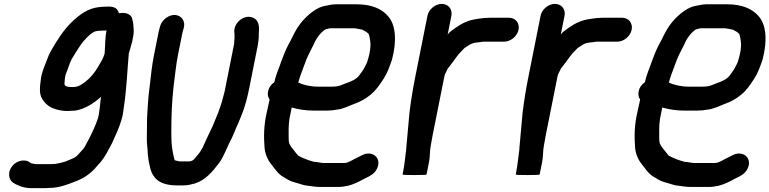

<svg xmlns="http://www.w3.org/2000/svg" viewBox="-20 -773 3951 986"><path d="M517.2 -497C508.3 -469.5 500.1 -458.2 485.4 -433C467.1 -400.1 441.6 -369.9 412.7 -349C395.5 -335.8 380 -326 353.1 -326C333.1 -326 307.2 -326.8 311.3 -347C312.2 -355 313 -364 313.7 -374L316.5 -388C318.5 -394.7 321.2 -401.7 324.7 -409C330.9 -424.6 340.1 -456 349 -471C362 -491.4 381.5 -524.6 395.8 -545C413.4 -567.8 437.8 -596.1 463.8 -610C472.9 -614.1 494.4 -616 507 -616H517C520.3 -616 523.7 -616.3 527.2 -617C518.7 -574.5 520.7 -536.9 517.2 -497ZM590.7 -705C585.3 -727.7 568.9 -739 541.5 -739H531.5C461.5 -739 426.3 -723.7 380.4 -688C333.4 -650.3 301.2 -609.4 268 -556C249.1 -524 233.6 -502.3 220.8 -465C208.3 -430 193 -401.7 189.3 -362L186.1 -336C183.1 -302.2 185.7 -280.5 200.7 -259C220.1 -229.9 247.3 -213.7 292.1 -206C316.1 -201 339 -203.5 365.9 -205C416.1 -212.5 464.4 -244.4 499.1 -276C495.8 -259.5 494.9 -239.1 492.9 -225C489.3 -201.1 489.4 -188.8 483.1 -166C471.8 -130.9 456.3 -98.5 441.8 -69C432.3 -49.6 423.7 -36.7 414.6 -18L407.6 -8C397.7 3.4 387.2 14.2 378.2 24C363.9 40.5 337.4 46.2 317.8 56C301.6 61.1 280.6 66.2 263.2 69H254.2C249.4 69.7 244.7 70 240 70H162C157.8 69.1 144.1 66.6 138 65C113.4 40.4 67.2 50.3 43.8 78.5C17.5 110.3 24 147.6 45.3 164C63 176.6 101.3 193 135.5 193H215.5C222.1 193 228.5 192.7 234.7 192C282.2 192 327.1 174.6 364.1 160C404 145.2 436.9 124.6 465 95C474.8 82.4 485.7 72.2 497.2 59C519.6 31.8 536.6 -2.4 554 -35C570.2 -72.3 590.1 -110.5 602.7 -154C612.3 -183.5 613 -202.8 617.3 -232C630.1 -316.4 634 -414.1 641.4 -498C643.6 -505.3 645.6 -512.3 647.6 -519L654.8 -545C658.3 -555.7 660.5 -565 661.4 -573L664 -586C665.9 -595.3 666.8 -605 666.8 -615C665 -636.1 665.8 -654.1 660 -671C658.7 -677 659 -681 655.1 -686.5C643.6 -702.6 624.7 -710.2 590.7 -705Z M833.6 -681.5C818.4 -670.5 808.1 -656.7 802.8 -640L799.6 -629C797 -619.7 795.1 -611.7 793.8 -605L772 -496C758.8 -429.5 756.5 -395.9 748.5 -328C741.2 -275.9 738.3 -222.2 735.9 -180C734 -150 735.4 -106.5 734.2 -76C733.5 -44.6 735.1 -28.7 737.8 -4L739 20C740.1 31.3 741.5 42.3 743.4 53C750.3 82.9 751.8 104.8 767.4 128C786.8 161.7 828.6 179 886.3 179H924.3C945 179 964.2 173.8 981.3 169C1035.5 152 1071.2 108.6 1105.2 64C1130.4 30.4 1149.1 -26.1 1171 -65C1179.8 -83 1194.7 -123.1 1204.3 -142C1213.5 -162.4 1219.7 -180.4 1228.3 -202C1241.8 -238.9 1252.3 -281.8 1260.5 -323L1303 -536C1306.2 -551.8 1307.4 -565.4 1308.6 -579L1309 -596C1312.3 -633.4 1310.9 -664.2 1285.6 -679C1239.4 -705.9 1178.5 -658.1 1183.2 -607C1183.9 -602.8 1185.3 -597.5 1184.2 -592C1184.1 -588 1184.1 -583.3 1184.4 -578L1183.2 -562C1182.8 -556.7 1182.5 -551.7 1182.2 -547L1133.3 -302C1125.8 -275.7 1119.4 -246.7 1110.3 -222L1101.1 -196C1089.8 -170.7 1075.5 -129.7 1061.8 -104C1050.3 -81.6 1033.8 -43.2 1021.4 -17C1009.9 5.4 1003.5 13.2 989 30C978.5 44.2 968.8 56 948.8 56H902.8C897 55.1 884.6 52 877 50C873.3 37.6 870.2 23.4 867.4 8C860.2 -27.9 860.1 -56.9 859.8 -99C860.3 -177.9 862 -247 872.3 -337C881.5 -402.9 882.8 -434.6 895 -496L916.8 -605C917.4 -608.3 918.6 -612.7 920.4 -618L923.6 -629C928.2 -645.7 926.4 -660.7 918.1 -674C902.3 -699.2 865.2 -704.4 833.6 -681.5Z M1592.4 58C1562.2 50.1 1533.8 38.8 1510.8 26L1478 -15C1472.1 -22.3 1469.9 -28.2 1465.4 -37C1461.9 -48.7 1462.2 -63.7 1462.4 -82C1461.7 -119.3 1462.3 -152.7 1473.3 -197L1478.1 -221C1510.3 -211.3 1550.4 -205 1591.9 -205H1657.9C1676.4 -205 1693.6 -206.9 1709.9 -210C1741.1 -212.8 1769.5 -228.4 1795.5 -238C1829.1 -249.7 1856.3 -264.5 1882.1 -286C1911.1 -308.8 1930.4 -338.3 1950.9 -370C1969.8 -398.9 1980.5 -430.4 1993.4 -468C2018.4 -563.4 2012.8 -646.2 1971.9 -691C1939.7 -728.3 1886.7 -751 1810.9 -751H1703.9C1691.9 -751 1679.3 -749.3 1665.9 -746L1645.1 -742C1629.8 -738.7 1613.7 -731.7 1596.9 -721C1559.8 -696.8 1526.8 -662.5 1502.2 -622C1488.5 -599.2 1474.1 -566.1 1460.2 -542C1446.7 -516.7 1435.5 -487.7 1424.2 -457C1412.6 -421.6 1396.8 -389.8 1389.1 -351C1371.3 -339 1360.5 -323.3 1356.7 -304C1353.5 -288 1356 -274 1364.3 -262L1361.7 -249C1357.4 -231 1353.8 -214.3 1350.7 -199C1333.8 -128.9 1334.3 -67.8 1338.6 -13C1341.1 13.8 1348.9 30.4 1358.2 49C1365.4 62.6 1377.6 75.1 1386.4 88L1400 105C1405.9 112.3 1411.7 118.3 1417.4 123C1427.3 132.7 1443.3 139.3 1455.5 148C1469.4 156.4 1487 162.5 1505.7 167C1525 172.1 1539.4 179.5 1562.9 181C1582.5 183.2 1599.3 187 1620.7 187H1723.7C1737.3 187 1754.1 182.8 1766.9 181C1792.8 174.8 1825 159.7 1846.7 147C1849.7 145 1852.3 143.7 1854.5 143C1879.6 131.5 1902.7 120 1915.7 94C1942.9 39.5 1893.3 -2.5 1841.4 23C1828.1 30.8 1813.3 36 1799.2 44C1786.2 51 1766.4 64 1748.2 64H1642.2C1626.1 64 1609.4 58 1592.4 58ZM1679.4 -628H1799.4C1806.4 -626.7 1811.9 -625.8 1815.9 -625.5C1824.9 -624.7 1833.7 -621.2 1842.8 -620L1843.6 -619L1859.8 -610C1863.9 -607.3 1867.9 -604 1871.8 -600C1872.7 -598 1873.7 -596.3 1874.8 -595C1877.9 -587.2 1879.2 -572 1880.8 -565C1884.4 -547.1 1882.3 -522.2 1877.4 -498C1874.6 -483.9 1869.7 -468.1 1866 -456L1862 -446C1854 -431 1848.5 -418.3 1839 -405.5C1830.3 -393.8 1823.7 -382.4 1812.5 -373C1789.8 -354.1 1759.9 -348.2 1733.1 -336C1719.3 -329.7 1701 -328 1682.5 -328H1613.5C1574.1 -328 1537 -337.1 1511.7 -349C1516.2 -365 1520.7 -379.3 1525.3 -392L1542.4 -438C1556.8 -480.7 1571.9 -506.9 1590.6 -544C1604.9 -577.8 1624.5 -603.6 1650.2 -622H1651.2C1659.9 -623.7 1670.1 -628 1679.4 -628Z M2175.1 -692 2111.3 -372C2099.2 -311.6 2089.5 -249.1 2082.7 -194C2077.8 -131.6 2071 -71.7 2066.2 -11C2066.5 -9 2066.4 -7 2066 -5C2060.4 33.8 2057.8 71.3 2050.2 109L2047.4 123C2047 125 2067.2 126 2107.8 126C2149.2 126 2170 125 2170.4 123L2183.2 59C2189.2 29.3 2186.2 4.1 2192.4 -27C2195.2 -44.3 2198.4 -62 2202 -80L2262.7 -384C2264.6 -393.8 2277.8 -414.7 2278.8 -420C2280.6 -422 2282.8 -424.7 2285.4 -428C2303.2 -452.3 2312.5 -463.1 2329.2 -487C2342 -503.9 2352.5 -511.8 2366.2 -527C2379.7 -534.9 2389.8 -543.2 2400.4 -548C2413.8 -554.1 2431.3 -555.1 2448.2 -557L2460.6 -559H2568.6C2602.7 -559 2636.1 -586.5 2642.9 -620.5C2649.7 -654.5 2627.3 -682 2593.2 -682H2498.2C2490.8 -682 2483.8 -681.7 2477 -681C2469.6 -681 2462.2 -680.3 2454.6 -679L2438.2 -677C2431.9 -675.7 2425.7 -674.7 2419.6 -674C2391.7 -669.8 2367.2 -659.4 2345.2 -647L2317.6 -629C2302 -618.2 2287.2 -607.7 2279 -596L2298.1 -692C2304.8 -725.3 2282.3 -753 2248.8 -753C2215.4 -753 2181.8 -725.3 2175.1 -692Z M2756.1 -692 2692.3 -372C2680.2 -311.6 2670.5 -249.1 2663.7 -194C2658.8 -131.6 2652 -71.7 2647.2 -11C2647.5 -9 2647.4 -7 2647 -5C2641.4 33.8 2638.8 71.3 2631.2 109L2628.4 123C2628 125 2648.2 126 2688.8 126C2730.2 126 2751 125 2751.4 123L2764.2 59C2770.2 29.3 2767.2 4.1 2773.4 -27C2776.2 -44.3 2779.4 -62 2783 -80L2843.7 -384C2845.6 -393.8 2858.8 -414.7 2859.8 -420C2861.6 -422 2863.8 -424.7 2866.4 -428C2884.2 -452.3 2893.5 -463.1 2910.2 -487C2923 -503.9 2933.5 -511.8 2947.2 -527C2960.7 -534.9 2970.8 -543.2 2981.4 -548C2994.8 -554.1 3012.3 -555.1 3029.2 -557L3041.6 -559H3149.6C3183.7 -559 3217.1 -586.5 3223.9 -620.5C3230.7 -654.5 3208.3 -682 3174.2 -682H3079.2C3071.8 -682 3064.8 -681.7 3058 -681C3050.6 -681 3043.2 -680.3 3035.6 -679L3019.2 -677C3012.9 -675.7 3006.7 -674.7 3000.6 -674C2972.7 -669.8 2948.2 -659.4 2926.2 -647L2898.6 -629C2883 -618.2 2868.2 -607.7 2860 -596L2879.1 -692C2885.8 -725.3 2863.3 -753 2829.8 -753C2796.4 -753 2762.8 -725.3 2756.1 -692Z M3495.4 58C3465.2 50.1 3436.8 38.8 3413.8 26L3381 -15C3375.1 -22.3 3372.9 -28.2 3368.4 -37C3364.9 -48.7 3365.2 -63.7 3365.4 -82C3364.7 -119.3 3365.3 -152.7 3376.3 -197L3381.1 -221C3413.3 -211.3 3453.4 -205 3494.9 -205H3560.9C3579.4 -205 3596.6 -206.9 3612.9 -210C3644.1 -212.8 3672.5 -228.4 3698.5 -238C3732.1 -249.7 3759.3 -264.5 3785.1 -286C3814.1 -308.8 3833.4 -338.3 3853.9 -370C3872.8 -398.9 3883.5 -430.4 3896.4 -468C3921.4 -563.4 3915.8 -646.2 3874.9 -691C3842.7 -728.3 3789.7 -751 3713.9 -751H3606.9C3594.9 -751 3582.3 -749.3 3568.9 -746L3548.1 -742C3532.8 -738.7 3516.7 -731.7 3499.9 -721C3462.8 -696.8 3429.8 -662.5 3405.2 -622C3391.5 -599.2 3377.1 -566.1 3363.2 -542C3349.7 -516.7 3338.5 -487.7 3327.2 -457C3315.6 -421.6 3299.8 -389.8 3292.1 -351C3274.3 -339 3263.5 -323.3 3259.7 -304C3256.5 -288 3259 -274 3267.3 -262L3264.7 -249C3260.4 -231 3256.8 -214.3 3253.7 -199C3236.8 -128.9 3237.3 -67.8 3241.6 -13C3244.1 13.8 3251.9 30.4 3261.2 49C3268.4 62.6 3280.6 75.1 3289.4 88L3303 105C3308.9 112.3 3314.7 118.3 3320.4 123C3330.3 132.7 3346.3 139.3 3358.5 148C3372.4 156.4 3390 162.5 3408.7 167C3428 172.1 3442.4 179.5 3465.9 181C3485.5 183.2 3502.3 187 3523.7 187H3626.7C3640.3 187 3657.1 182.8 3669.9 181C3695.8 174.8 3728 159.7 3749.7 147C3752.7 145 3755.3 143.7 3757.5 143C3782.6 131.5 3805.7 120 3818.7 94C3845.9 39.5 3796.3 -2.5 3744.4 23C3731.1 30.8 3716.3 36 3702.2 44C3689.2 51 3669.4 64 3651.2 64H3545.2C3529.1 64 3512.4 58 3495.4 58ZM3582.4 -628H3702.4C3709.4 -626.7 3714.9 -625.8 3718.9 -625.5C3727.9 -624.7 3736.7 -621.2 3745.8 -620L3746.6 -619L3762.8 -610C3766.9 -607.3 3770.9 -604 3774.8 -600C3775.7 -598 3776.7 -596.3 3777.8 -595C3780.9 -587.2 3782.2 -572 3783.8 -565C3787.4 -547.1 3785.3 -522.2 3780.4 -498C3777.6 -483.9 3772.7 -468.1 3769 -456L3765 -446C3757 -431 3751.5 -418.3 3742 -405.5C3733.3 -393.8 3726.7 -382.4 3715.5 -373C3692.8 -354.1 3662.9 -348.2 3636.1 -336C3622.3 -329.7 3604 -328 3585.5 -328H3516.5C3477.1 -328 3440 -337.1 3414.7 -349C3419.2 -365 3423.7 -379.3 3428.3 -392L3445.4 -438C3459.8 -480.7 3474.9 -506.9 3493.6 -544C3507.9 -577.8 3527.5 -603.6 3553.2 -622H3554.2C3562.9 -623.7 3573.1 -628 3582.4 -628Z"/></svg>

Font: Smoothie
Style: It
Weight: 400
Foundry: Cannot Into Space Fonts
Version: Version 0.8